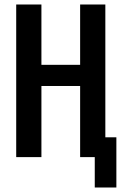

<svg xmlns="http://www.w3.org/2000/svg" viewBox="-20 -714 540 853"><path d="M497 -104V119H401V-16H336V-332H164V-16H52V-694H164V-426H336V-694H448V-104Z"/></svg>

Font: D2Coding ligature
Style: Bold
Weight: 700
Monospace: yes
Designer: Yong-Rak Park; Jeong-Hwan Yoon; Sang-Min Lee;
Foundry: NHN Corporation
Version: Version 1.3.2; Build 20180524